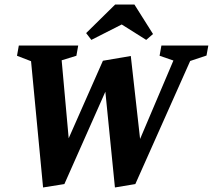

<svg xmlns="http://www.w3.org/2000/svg" viewBox="-20 -815 939 847"><path d="M170 12 117 -545 55 -569 63 -614H325L317 -569L252 -549L283 -205L434 -547L557 -568L598 -202L745 -548L684 -569L692 -614H899L891 -570L819 -546L577 -3L487 12L440 -458L465 -456L264 -3ZM383 -639 360 -669 488 -795H573L655 -665L625 -639L517 -707Z"/></svg>

Font: Manuale
Style: Bold Italic
Weight: 700
Italic angle: -11°
Version: Version 1.002